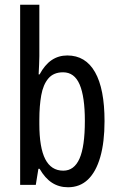

<svg xmlns="http://www.w3.org/2000/svg" viewBox="-20 -780 502 810"><path d="M146 -543Q146 -527 145 -508Q144 -489 143 -466H147Q169 -507 198 -526.5Q227 -546 264 -546Q341 -546 381 -475.5Q421 -405 421 -269Q421 -180 403 -117.5Q385 -55 351 -22.5Q317 10 267 10Q229 10 199.5 -9Q170 -28 147 -68H142L131 0H65V-760H146ZM246 -475Q206 -475 184 -449Q162 -423 154 -378Q146 -333 146 -276V-257Q146 -157 171 -108.5Q196 -60 247 -60Q293 -60 315.5 -111Q338 -162 338 -270Q338 -372 316 -423.5Q294 -475 246 -475Z"/></svg>

Font: Noto Sans Thai ExtraCondensed
Style: Regular
Weight: 400
Width: 2
Designer: Monotype Design Team
Foundry: Monotype Imaging Inc.
Version: Version 2.002